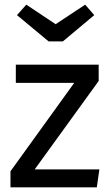

<svg xmlns="http://www.w3.org/2000/svg" viewBox="-20 -805 472 825"><path d="M404 -457 129 -77H407L396 0H25V-69L299 -449H48V-527H404ZM385 -740 250 -627H189L53 -740L93 -785L219 -701L346 -785Z"/></svg>

Font: FiraGO
Style: Regular
Weight: 400
Designer: bBox Type
Foundry: bBox Type GmbH
Version: Version 1.001;April 20, 2020;FontCreator 12.0.0.2555 64-bit